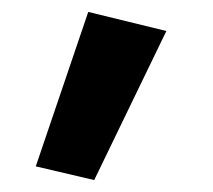

<svg xmlns="http://www.w3.org/2000/svg" viewBox="-20 -130 358 322"><path d="M128 -110 40 149 138 172 259 -78Z"/></svg>

Font: Jost-600-Semi-PL
Style: Regular
Weight: 600
Version: Version 3.300; ttfautohint (v0.97) -l 8 -r 50 -G 200 -x 14 -